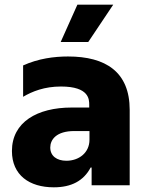

<svg xmlns="http://www.w3.org/2000/svg" viewBox="-20 -795 627 824"><path d="M240.4 -614.7H358.7L465.9 -774.9H312.1ZM210.9 8.9C286.2 8.9 338.8 -18.8 369 -76H373.2V0H536.6V-323.5C536.6 -486.2 433.9 -552.6 272 -552.6C212 -552.6 144.5 -543.7 79.2 -514.2V-379.6C118.3 -402.7 170.8 -423.7 241.5 -423.7C364 -423.7 362.9 -367.2 362.9 -344.5V-333.5H287.3C139.9 -333.5 31.2 -271 31.2 -147C31.2 -43.3 106.2 8.9 210.9 8.9ZM264.9 -105.1C224.1 -105.1 195.7 -125.4 195.7 -161.9C195.7 -195.3 221.2 -232.6 299 -232.6H364V-195.3C364 -139.2 318.5 -105.1 264.9 -105.1Z"/></svg>

Font: TID UI Extra Bold
Style: Regular
Weight: 800
Designer: The TID Project Authors
Foundry: Bakken & Bæck
Version: Version 1.001;hotconv 1.0.109;makeotfexe 2.5.65596